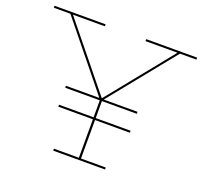

<svg xmlns="http://www.w3.org/2000/svg" viewBox="-128 -904 1129 1057"><g transform="rotate(20 436.5 -376.0)"><path d="M647.5 -359.5V-348H228V-359.5ZM647.5 -248.5V-237H228V-248.5ZM757.5 -740.5 442 -350H431.5L115.5 -740.5H18.5V-752H317.5V-740.5H130.5L441.5 -357L429 -363.5H444.5L433 -357L743 -740.5H555.5V-752H854V-740.5ZM443 -360V-11.5H588V0H284.5V-11.5H430.5V-360Z"/></g></svg>

Font: Hepta Slab ExtraLight Thin
Style: Regular
Weight: 250
Version: Version 1.102